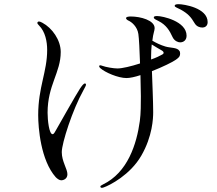

<svg xmlns="http://www.w3.org/2000/svg" viewBox="-20 -860 1040 920"><path d="M836 -840C824 -840 817 -838 817 -832C817 -826 831 -822 846 -814C880 -795 895 -779 913 -748C922 -733 937 -728 950 -728C959 -728 975 -733 975 -754C975 -823 859 -840 836 -840ZM735 -783C725 -783 717 -783 717 -776C717 -769 729 -765 740 -759C776 -741 793 -713 807 -682C816 -663 834 -657 843 -657C859 -657 874 -667 874 -689C874 -759 757 -783 735 -783ZM773 -637C749 -644 727 -655 710 -665C712 -683 715 -697 717 -704C719 -712 721 -719 721 -725C721 -763 653 -781 607 -781C594 -781 584 -779 584 -773C584 -770 587 -765 596 -761C610 -755 638 -733 643 -697C646 -678 649 -618 651 -556C608 -542 565 -532 543 -532C524 -532 488 -538 469 -545C463 -547 463 -547 460 -547C457 -547 455 -545 455 -543C455 -540 457 -537 460 -534C483 -513 546 -486 586 -486C602 -486 626 -491 653 -500L655 -399C655 -365 655 -316 650 -280C635 -170 592 -33 473 24C463 29 461 31 461 34C461 37 463 40 468 40C471 40 474 39 477 38C506 28 604 -22 657 -114C711 -207 714 -294 714 -322C714 -374 710 -460 708 -519C759 -539 808 -563 823 -574C835 -583 843 -588 843 -604C843 -609 842 -614 839 -617C829 -633 796 -630 773 -637ZM387 -460C381 -460 373 -450 363 -435C351 -418 253 -245 248 -236C244 -230 239 -217 232 -217C215 -217 208 -285 208 -320C208 -452 271 -512 271 -611C271 -668 230 -726 183 -751C176 -755 170 -757 167 -757C165 -757 159 -756 159 -750C159 -747 162 -743 167 -738C197 -708 206 -661 206 -621C206 -515 163 -443 163 -308C163 -248 175 -92 247 -11C254 -4 264 4 274 4C281 4 303 -1 303 -25C303 -51 276 -86 276 -131C276 -174 327 -333 380 -428C387 -441 392 -450 392 -454C392 -458 390 -460 387 -460ZM758 -599C746 -592 727 -583 704 -575V-588C704 -608 705 -628 707 -647C725 -636 744 -624 754 -619C761 -615 764 -611 764 -607C764 -604 762 -601 758 -599Z"/></svg>

Font: Shippori Mincho OTF
Style: Regular
Weight: 400
Designer: FONTDASU
Foundry: FONTDASU / Google Inc. / but / Adobe
Version: Version 3.300;hotconv 1.0.109;makeotfexe 2.5.65596